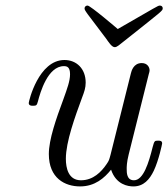

<svg xmlns="http://www.w3.org/2000/svg" viewBox="-20 -657 603 688"><path d="M283 -627C283 -619 289 -613 360 -519C368 -508 380 -488 391 -488C399 -488 405 -494 429 -513C566 -622 563 -618 563 -628C563 -633 559 -637 553 -637C545 -637 544 -634 402 -553C402 -553 304 -637 294 -637H293C287 -637 283 -632 283 -627ZM83 -288C83 -278 93 -278 98 -278C111 -278 112 -280 116 -294C124 -325 151 -420 209 -420C220 -420 231 -417 231 -391C231 -367 221 -340 207 -301C181 -231 155 -157 155 -105C155 -18 213 11 267 11C320 11 354 -19 378 -49C396 5 439 11 458 11C495 11 516 -14 531 -45C549 -83 561 -141 561 -143C561 -153 553 -153 546 -153C534 -153 533 -152 527 -130C513 -74 494 -11 460 -11C434 -11 434 -38 434 -52C434 -59 434 -75 441 -103L513 -391C515 -397 516 -402 516 -405C516 -416 508 -431 488 -431C458 -431 451 -402 449 -394L376 -102C371 -84 371 -82 362 -69C343 -41 314 -11 270 -11C225 -11 216 -55 216 -88C216 -149 249 -239 274 -307C282 -328 287 -342 287 -361C287 -411 254 -442 211 -442C118 -442 83 -294 83 -288Z"/></svg>

Font: CMU Serif
Style: Italic
Weight: 500
Italic angle: -14.04°
Version: Version 0.7.0